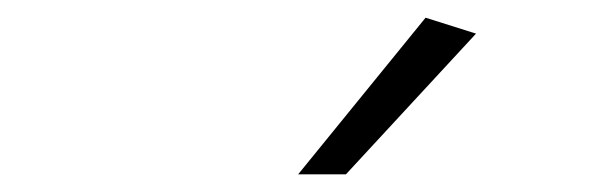

<svg xmlns="http://www.w3.org/2000/svg" viewBox="-20 -770 682 217"><path d="M317 -573 461 -750 518 -732 371 -573Z"/></svg>

Font: Livvic Light
Style: Italic
Weight: 300
Italic angle: -10°
Designer: Jacques Le Bailly, Baron von Fonthausen
Version: Version 1.001; ttfautohint (v1.8.2)